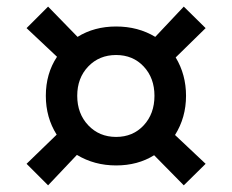

<svg xmlns="http://www.w3.org/2000/svg" viewBox="-20 -618 699 579"><path d="M125 -598.1 213.9 -506.8Q264.2 -538.1 330.1 -538.1Q396.5 -538.1 448.2 -506.8L534.2 -598.1L600.1 -533.2L509.8 -444.8Q541 -393.1 541 -329.1Q541 -263.7 507.8 -210.9L600.1 -124L534.2 -59.1L444.8 -149.9Q395.5 -119.1 330.1 -119.1Q264.6 -119.1 211.9 -150.9L125 -59.1L60.1 -124L150.9 -211.9Q118.2 -263.7 118.2 -329.1Q118.2 -396 151.9 -446.8L60.1 -533.2ZM445.8 -329.1Q445.8 -382.8 413.3 -417.5Q380.9 -452.1 330.1 -452.1Q279.3 -452.1 246.1 -417.5Q212.9 -382.8 212.9 -329.1Q212.9 -275.4 246.1 -240.2Q279.3 -205.1 330.1 -205.1Q380.9 -205.1 413.3 -240Q445.8 -274.9 445.8 -329.1Z"/></svg>

Font: Work Sans Medium
Style: Regular
Weight: 500
Designer: Wei Huang
Foundry: Wei Huang
Version: Version 2.012